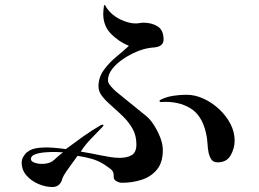

<svg xmlns="http://www.w3.org/2000/svg" viewBox="-20 -757 1040 770"><path d="M233 -146Q224 -147 203.5 -147.5Q183 -148 160 -146Q137 -144 120.5 -138Q104 -132 104 -119Q104 -109 121.5 -103.5Q139 -98 161 -100.5Q183 -103 196 -115Q205 -123 214 -131Q223 -139 233 -146ZM636 -598Q636 -578 615 -570Q605 -567 595.5 -566.5Q586 -566 576 -564Q555 -561 527.5 -549.5Q500 -538 474 -520.5Q448 -503 430.5 -481Q413 -459 413 -435Q413 -424 424.5 -411Q436 -398 444 -391L561 -296Q580 -282 596 -257.5Q612 -233 622.5 -206Q633 -179 633 -155Q633 -106 610 -77.5Q587 -49 549.5 -36.5Q512 -24 469 -24Q459 -24 447.5 -30Q436 -36 436 -47V-55Q436 -70 422 -80.5Q408 -91 397 -98Q373 -113 346 -120.5Q319 -128 291 -132Q284 -122 271 -104.5Q258 -87 246 -69.5Q234 -52 230 -41Q227 -32 228.5 -34.5Q230 -37 226 -29Q215 -7 190 -7Q163 -7 134.5 -19Q106 -31 86.5 -53Q67 -75 67 -105Q67 -117 73.5 -128.5Q80 -140 89 -147Q106 -161 135 -164Q164 -167 194 -164.5Q224 -162 244 -159Q279 -185 314 -210Q349 -235 386 -256Q391 -258 394 -256.5Q397 -255 391 -248Q368 -224 345 -200.5Q322 -177 304 -149Q324 -146 344 -142Q364 -138 384 -134Q404 -130 423 -127Q442 -124 461 -124Q490 -124 508.5 -135Q527 -146 527 -178Q527 -214 511.5 -241Q496 -268 473.5 -290Q451 -312 428.5 -331.5Q406 -351 390.5 -370Q375 -389 375 -411Q375 -446 395.5 -475Q416 -504 445 -528Q474 -552 497 -573Q456 -590 425 -621.5Q394 -653 394 -702Q394 -710 395 -718.5Q396 -727 397 -734Q399 -738 400.5 -737Q402 -736 403 -734Q408 -723 419.5 -710.5Q431 -698 445 -689Q462 -678 483.5 -670.5Q505 -663 524 -663Q532 -663 540 -664.5Q548 -666 555 -666Q589 -666 612.5 -651Q636 -636 636 -598ZM921 -193Q921 -162 905 -134Q889 -106 853 -106Q836 -106 828.5 -116.5Q821 -127 817 -142Q813 -162 812 -183Q811 -204 806 -224Q790 -295 742.5 -323.5Q695 -352 627 -348Q622 -347 620 -350.5Q618 -354 626 -358Q649 -369 676 -373Q703 -377 728 -377Q762 -377 796 -361.5Q830 -346 858.5 -319.5Q887 -293 904 -260.5Q921 -228 921 -193Z"/></svg>

Font: Kaisei Tokumin
Style: Regular
Weight: 400
Designer: Font-Kai, 金井和夫
Foundry: KAZUO KANAI
Version: Version 5.003